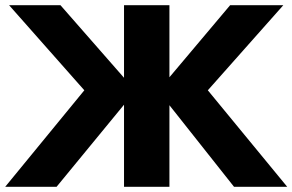

<svg xmlns="http://www.w3.org/2000/svg" viewBox="-21 -720 1127 740"><path d="M212 -700H14L304 -372L-1 0H197L501 -370ZM457 -700V0H632V-700ZM866 -700 588 -370 881 0H1086L780 -372L1071 -700Z"/></svg>

Font: Glinicke Jost Bold
Style: Bold
Weight: 700
Version: Version 3.710